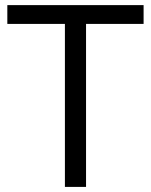

<svg xmlns="http://www.w3.org/2000/svg" viewBox="-20 -734 593 754"><path d="M317.9 0H234.9V-640.1H8.8V-713.9H543.9V-640.1H317.9Z"/></svg>

Font: f02132580
Style: Regular
Weight: 400
Foundry: Ascender Corporation
Version: Version 1.10